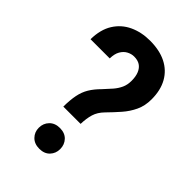

<svg xmlns="http://www.w3.org/2000/svg" viewBox="-217 -808 901 901"><g transform="rotate(45 233.5 -357.5)"><path d="M274.9 -213.9H160.2Q160.6 -258.8 167 -290.5Q173.3 -322.3 188.7 -347.9Q204.1 -373.5 230.5 -399.9Q250.5 -420.9 266.6 -439.7Q282.7 -458.5 292 -479Q301.3 -499.5 301.3 -525.9Q301.3 -554.7 293 -574.7Q284.7 -594.7 269 -605Q253.4 -615.2 229.5 -615.2Q211.4 -615.2 194.1 -606Q176.8 -596.7 165.8 -577.6Q154.8 -558.6 154.3 -527.8H26.9Q27.8 -592.8 54.7 -635.5Q81.5 -678.2 127.2 -699.5Q172.9 -720.7 229.5 -720.7Q292.5 -720.7 336.9 -698.5Q381.3 -676.3 405.3 -633.8Q429.2 -591.3 429.2 -530.8Q429.2 -487.8 413.3 -454.1Q397.5 -420.4 372.1 -391.4Q346.7 -362.3 317.4 -332.5Q293 -307.6 284.4 -279.3Q275.9 -251 274.9 -213.9ZM148.9 -62.5Q148.9 -91.8 168.2 -111.8Q187.5 -131.8 220.2 -131.8Q253.4 -131.8 272.2 -111.8Q291 -91.8 291 -62.5Q291 -33.7 272.2 -13.9Q253.4 5.9 220.2 5.9Q187.5 5.9 168.2 -13.9Q148.9 -33.7 148.9 -62.5Z"/></g></svg>

Font: Roboto SemiCondensed SemiBold
Style: Regular
Weight: 600
Width: 4
Designer: Christian Robertson
Foundry: Google
Version: Version 3.009; 2024